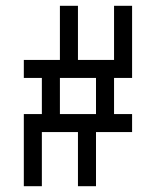

<svg xmlns="http://www.w3.org/2000/svg" viewBox="-20 -645 540 665"><path d="M437.5 -187.5V-250H375Q375 -250 375 -375H437.5Q437.5 -375 437.5 -625H375V-437.5H250V-625H187.5V-437.5H62.5V-375H125Q125 -375 125 -250H62.5Q62.5 -250 62.5 0H125V-187.5H250V0H312.5V-187.5ZM187.5 -250Q187.5 -250 187.5 -375H312.5Q312.5 -375 312.5 -250Z"/></svg>

Font: UnifontExMono
Style: Regular
Weight: 500
Version: Version 15.0.06